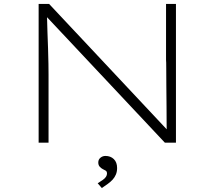

<svg xmlns="http://www.w3.org/2000/svg" viewBox="-20 -720 1083 969"><path d="M175 0V-700H228L832 -56L822 -30Q821 -44 821 -86Q821 -128 820.5 -181.5Q820 -235 819.5 -286.5Q819 -338 819 -375Q819 -412 818 -417V-700H868V0H812L211 -640L217 -668Q217 -658 217.5 -628Q218 -598 219.5 -558Q221 -518 222.5 -475.5Q224 -433 224.5 -397.5Q225 -362 225 -344V0ZM494 229 473 205Q489 195 499.5 187.5Q510 180 515 172Q520 164 520 156Q520 145 513 141Q506 137 498 133Q490 129 483 121Q476 113 476 100Q476 85 487 76Q498 67 512 67Q538 67 554.5 83Q571 99 571 128Q571 146 565 160.5Q559 175 548.5 186.5Q538 198 524 208Q510 218 494 229Z"/></svg>

Font: Lexend Tera ExtraLight
Style: Regular
Weight: 250
Designer: Bonnie Shaver-Troup, Thomas Jockin
Foundry: Lexend
Version: Version 1.007